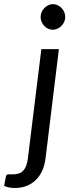

<svg xmlns="http://www.w3.org/2000/svg" viewBox="-114 -750 353 952"><path d="M178 -506.5 111.5 37.5Q107.5 68 96.2 94.2Q85 120.5 66 140Q47 159.5 20.5 170.8Q-6 182 -39.5 182Q-57 182 -69.2 179.5Q-81.5 177 -93.5 172L-84.5 124Q-83 119.5 -80.5 117.2Q-78 115 -74.2 114.5Q-70.5 114 -64.8 114.2Q-59 114.5 -50.5 114.5Q-15.5 114.5 1.5 96Q18.5 77.5 24 37.5L91 -506.5ZM209.5 -665.5Q209.5 -652.5 204.2 -641.2Q199 -630 190.2 -621.2Q181.5 -612.5 170.5 -607.5Q159.5 -602.5 147.5 -602.5Q135.5 -602.5 124.8 -607.5Q114 -612.5 105.8 -621.2Q97.5 -630 92.5 -641.2Q87.5 -652.5 87.5 -665.5Q87.5 -678.5 92.5 -690Q97.5 -701.5 106 -710.2Q114.5 -719 125.5 -724.2Q136.5 -729.5 148 -729.5Q160 -729.5 171 -724.5Q182 -719.5 190.8 -710.8Q199.5 -702 204.5 -690.2Q209.5 -678.5 209.5 -665.5Z"/></svg>

Font: Lato
Style: Italic
Weight: 400
Italic angle: -7°
Designer: Lukasz Dziedzic
Foundry: tyPoland Lukasz Dziedzic
Version: Version 2.007; 2014-02-27